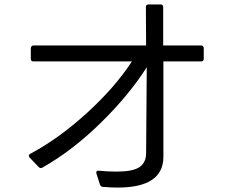

<svg xmlns="http://www.w3.org/2000/svg" viewBox="-20 -824 1040 866"><path d="M131 -619H639L638 -792Q638 -804 650 -804H704Q716 -804 716 -792V-619H887Q892 -619 895.5 -615.5Q899 -612 899 -607V-559Q899 -547 887 -547H717V-117Q717 22 511 22Q481 22 445 19Q435 19 431 9L415 -41Q414 -43 414 -46Q414 -50 417.5 -52.5Q421 -55 426 -54Q466 -50 505 -50Q578 -50 608 -69.5Q638 -89 639 -131L642 -521Q563 -396 434.5 -270Q306 -144 171 -68Q168 -66 164 -66Q159 -66 155 -70L114 -113Q110 -117 110 -121Q110 -127 116 -130Q244 -198 371 -313.5Q498 -429 575 -547H131Q119 -547 119 -559V-607Q119 -612 122.5 -615.5Q126 -619 131 -619Z"/></svg>

Font: LINE Seed JP_TTF Regular
Style: Regular
Weight: 400
Designer: LINE & Fontrix & Fontworks
Version: Version 1.002